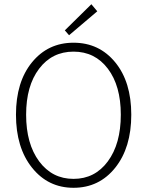

<svg xmlns="http://www.w3.org/2000/svg" viewBox="-20 -872 692 904"><path d="M55.2 -332Q55.2 -486.3 130.6 -578.6Q206.1 -670.9 326.2 -670.9Q446.8 -670.9 522.5 -578.6Q598.1 -486.3 598.1 -332Q598.1 -176.8 522.5 -82.3Q446.8 12.2 326.2 12.2Q206.5 12.2 130.9 -82.3Q55.2 -176.8 55.2 -332ZM103 -332Q103 -194.8 164.3 -112.3Q225.6 -29.8 326.2 -29.8Q426.8 -29.8 487.8 -112.3Q548.8 -194.8 548.8 -332Q548.8 -467.8 488 -548.3Q427.2 -628.9 326.2 -628.9Q225.1 -628.9 164.1 -548.3Q103 -467.8 103 -332ZM285.2 -729 410.2 -852.1 438 -818.8 305.2 -706.1Z"/></svg>

Font: Source Sans Pro Light
Style: Regular
Weight: 300
Designer: Paul D. Hunt
Foundry: Adobe Systems Incorporated
Version: Version 2.020;PS 2.0;hotconv 1.0.86;makeotf.lib2.5.63406